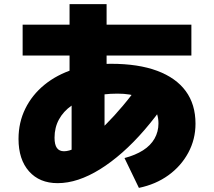

<svg xmlns="http://www.w3.org/2000/svg" viewBox="-20 -835 1040 933"><path d="M328 -55V-405H318V-815H498V-405H488V-55ZM90 -565V-715H910V-565ZM585 -67Q638 -81 675 -104.5Q712 -128 731 -161.5Q750 -195 750 -235Q750 -281 726.5 -313Q703 -345 658.5 -362.5Q614 -380 551 -380Q481 -380 424.5 -365Q368 -350 328 -322Q288 -294 266.5 -254.5Q245 -215 245 -166Q245 -132 256.5 -116Q268 -100 291 -100Q315 -100 346.5 -115.5Q378 -131 415.5 -160Q453 -189 494 -230Q535 -271 577.5 -321.5Q620 -372 661 -430L788 -341Q736 -266 682.5 -204Q629 -142 574.5 -94Q520 -46 466 -12.5Q412 21 360.5 38Q309 55 260 55Q172 55 121 -2.5Q70 -60 70 -160Q70 -240 103 -307Q136 -374 196 -423Q256 -472 338.5 -498.5Q421 -525 520 -525Q652 -525 743.5 -491Q835 -457 882.5 -392.5Q930 -328 930 -234Q930 -158 895 -93Q860 -28 798.5 16.5Q737 61 655 78Z"/></svg>

Font: M PLUS 1 Thin Black
Style: Regular
Weight: 900
Version: Version 1.001